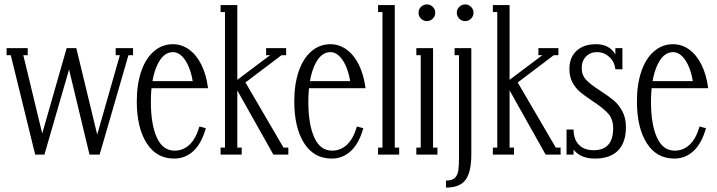

<svg xmlns="http://www.w3.org/2000/svg" viewBox="-20 -703 3258 873"><path d="M140 0 29 -452H10V-484H106V-452H86L172 -96L283 -484H327L422 -91L525 -452H506V-484H585V-452H564L433 0H387L294 -387L182 0Z M772 18Q691 18 646.5 -52.5Q602 -123 602 -242Q602 -319 622 -378Q642 -437 679.5 -469.5Q717 -502 766 -502Q806 -502 839.5 -478Q873 -454 895.5 -409Q918 -364 926 -302H640V-334H866L858 -324Q848 -390 823 -428Q798 -466 766 -466Q721 -466 693.5 -404Q666 -342 666 -240Q666 -138 693 -78Q720 -18 774 -18Q812 -18 841 -44.5Q870 -71 887 -128L916 -120Q896 -50 859 -16Q822 18 772 18Z M1096 -328 1269 -32H1291V0H1223L1059 -292V-32H1079V0H983V-32H1003V-648H983V-680H1059V-340L1208 -452H1190V-484H1281V-452H1260Z M1488 18Q1407 18 1362.5 -52.5Q1318 -123 1318 -242Q1318 -319 1338 -378Q1358 -437 1395.5 -469.5Q1433 -502 1482 -502Q1522 -502 1555.5 -478Q1589 -454 1611.5 -409Q1634 -364 1642 -302H1356V-334H1582L1574 -324Q1564 -390 1539 -428Q1514 -466 1482 -466Q1437 -466 1409.5 -404Q1382 -342 1382 -240Q1382 -138 1409 -78Q1436 -18 1490 -18Q1528 -18 1557 -44.5Q1586 -71 1603 -128L1632 -120Q1612 -50 1575 -16Q1538 18 1488 18Z M1699 0V-32H1719V-648H1699V-680H1775V-32H1795V0Z M1921 -607Q1906 -607 1894.5 -618Q1883 -629 1883 -645Q1883 -661 1894.5 -672Q1906 -683 1921 -683Q1936 -683 1947.5 -672Q1959 -661 1959 -645Q1959 -629 1947.5 -618Q1936 -607 1921 -607ZM1873 0V-32H1893V-452H1873V-484H1949V-32H1969V0Z M2095 -607Q2080 -607 2068.5 -618Q2057 -629 2057 -645Q2057 -661 2068.5 -672Q2080 -683 2095 -683Q2110 -683 2121.5 -672Q2133 -661 2133 -645Q2133 -629 2121.5 -618Q2110 -607 2095 -607ZM2008 118Q2036 118 2048.5 105.5Q2061 93 2064 72Q2067 51 2067 10V-452H2047V-484H2123V0Q2123 79 2097 114.5Q2071 150 2008 150Z M2334 -328 2507 -32H2529V0H2461L2297 -292V-32H2317V0H2221V-32H2241V-648H2221V-680H2297V-340L2446 -452H2428V-484H2519V-452H2498Z M2588 -114Q2588 -70 2612 -45Q2636 -20 2679 -20Q2768 -20 2768 -120Q2768 -162 2744 -188Q2720 -214 2672 -245Q2639 -267 2618 -284.5Q2597 -302 2583 -328Q2569 -354 2569 -389Q2569 -442 2601.5 -472Q2634 -502 2690 -502Q2738 -502 2765 -473Q2792 -444 2796 -388H2778Q2774 -423 2750 -444.5Q2726 -466 2694 -466Q2664 -466 2644.5 -446Q2625 -426 2625 -393Q2625 -361 2645.5 -339.5Q2666 -318 2710 -290Q2747 -266 2770 -247Q2793 -228 2809.5 -197.5Q2826 -167 2826 -125Q2826 -55 2790 -18.5Q2754 18 2685 18Q2627 18 2595.5 -14Q2564 -46 2564 -114ZM2810 -484V-388H2778V-484ZM2588 -114V0H2556V-114Z M3046 18Q2965 18 2920.5 -52.5Q2876 -123 2876 -242Q2876 -319 2896 -378Q2916 -437 2953.5 -469.5Q2991 -502 3040 -502Q3080 -502 3113.5 -478Q3147 -454 3169.5 -409Q3192 -364 3200 -302H2914V-334H3140L3132 -324Q3122 -390 3097 -428Q3072 -466 3040 -466Q2995 -466 2967.5 -404Q2940 -342 2940 -240Q2940 -138 2967 -78Q2994 -18 3048 -18Q3086 -18 3115 -44.5Q3144 -71 3161 -128L3190 -120Q3170 -50 3133 -16Q3096 18 3046 18Z"/></svg>

Font: Margherita Variable
Style: Regular
Weight: 400
Designer: James Puckett
Foundry: Dunwich Type Founders
Version: Version 1.008